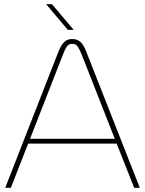

<svg xmlns="http://www.w3.org/2000/svg" viewBox="-20 -900 695 920"><path d="M5 0 259 -650Q273 -685 288 -699Q303 -713 326 -713Q350 -713 365.5 -699Q381 -685 394 -651L650 0H623L539 -212H115L32 0ZM124 -235H530L370 -642Q361 -664 352 -677Q343 -690 326 -690Q309 -690 300.5 -677.5Q292 -665 283 -642ZM305 -757 201 -880H229L333 -757Z"/></svg>

Font: MuseoModerno Thin
Style: Regular
Weight: 100
Designer: Pablo Cosgaya, Héctor Gatti, Marcela Romero, and the Authors of The MuseoModerno Project.
Foundry: Omnibus-Type Team
Version: Version 1.003